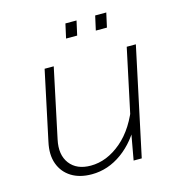

<svg xmlns="http://www.w3.org/2000/svg" viewBox="-110 -827 869 935"><g transform="rotate(-15 325.0 -359.5)"><path d="M195 -544 121 -195Q105 -121 139.5 -75.5Q174 -30 245 -30Q326 -30 399.5 -92Q473 -154 515 -274L507 -181Q463 -91 392 -39.5Q321 12 239 12Q178 12 136.5 -14Q95 -40 78 -86.5Q61 -133 75 -196L149 -544ZM609 -544 493 0H452L479 -150L563 -544ZM438 -659 454 -731H510L494 -659ZM288 -659 304 -731H360L344 -659Z"/></g></svg>

Font: Azeret Mono Thin Thin
Style: Italic
Weight: 250
Italic angle: -12°
Version: Version 1.002